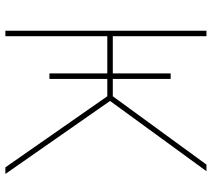

<svg xmlns="http://www.w3.org/2000/svg" viewBox="-56 -714 770 697"><g transform="rotate(90 328.5 -365.0)"><path d="M91 -730H111V-390H246V-600H266V-390H329L577 -730H601L346 -380L611 0H587L329 -370H266V-160H246V-370H111V0H91Z"/></g></svg>

Font: M PLUS 1p Thin
Style: Regular
Weight: 250
Version: Version 1.062